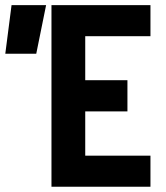

<svg xmlns="http://www.w3.org/2000/svg" viewBox="-29 -713 635 733"><path d="M167.5 0V-693.4H545.4V-574.7H296.4V-406.7H457.5V-287.6H296.4V-118.7H545.4V0ZM-8.8 -507.8 15.1 -693.4H147L109.4 -507.8Z"/></svg>

Font: Cascadia Code PL
Style: Bold
Weight: 700
Monospace: yes
Designer: Aaron Bell
Foundry: Saja Typeworks
Version: Version 2404.023; ttfautohint (v1.8.4)